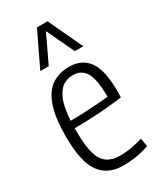

<svg xmlns="http://www.w3.org/2000/svg" viewBox="-201 -862 794 943"><g transform="rotate(-30 196.0 -390.0)"><path d="M207 10Q120 10 76.5 -50.5Q33 -111 33 -253Q33 -365 56.5 -428.5Q80 -492 121.5 -518Q163 -544 216 -544Q290 -544 327 -491.5Q364 -439 364 -319Q364 -313 363.5 -302Q363 -291 363 -286Q329 -281 256.5 -275Q184 -269 91 -268Q91 -258 91 -247Q91 -168 104.5 -123Q118 -78 146 -59Q174 -40 216 -40Q250 -40 283.5 -46Q317 -52 347 -61L355 -15Q324 -3 286 3.5Q248 10 207 10ZM92 -310Q140 -310 184.5 -312.5Q229 -315 262.5 -317.5Q296 -320 308 -322Q308 -420 284.5 -459.5Q261 -499 213 -499Q184 -499 158.5 -484Q133 -469 115 -428Q97 -387 92 -310ZM85 -596 178 -790H238L329 -596H281L207 -752L133 -596Z"/></g></svg>

Font: Georama SemiCondensed Light
Style: Regular
Weight: 300
Width: 4
Designer: Jean-Baptiste Levee
Foundry: Production Type
Version: Version 1.000